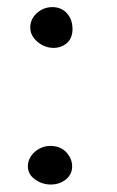

<svg xmlns="http://www.w3.org/2000/svg" viewBox="-20 -502 322 527"><path d="M119 4.5Q96 4.5 76.2 -9.5Q56.5 -23.5 56.5 -45.5Q56.5 -60.5 65 -73.2Q73.5 -86 87.8 -93.8Q102 -101.5 118 -101.5Q145.5 -101.5 161.8 -84.2Q178 -67 178 -45Q178 -23.5 160.8 -9.5Q143.5 4.5 119 4.5ZM123.5 -482.5Q148 -482.5 163.5 -465.8Q179 -449 179 -422Q179 -397.5 163.8 -384Q148.5 -370.5 126.5 -370.5Q111.5 -370.5 97 -377.8Q82.5 -385 72.8 -397.8Q63 -410.5 63 -426.5Q63 -442 71.2 -454.5Q79.5 -467 93.2 -474.8Q107 -482.5 123.5 -482.5Z"/></svg>

Font: Grandstander Thin Thin
Style: Regular
Weight: 250
Version: Version 1.200